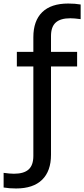

<svg xmlns="http://www.w3.org/2000/svg" viewBox="-88 -838 476 1088"><path d="M201 -633.5V-544H349V-461.5H201V39Q201 131.5 150.5 180.8Q100 230 3 230Q-35 230 -67.5 224.5V141.5Q-31.5 146.5 -9 146.5Q47.5 146.5 74.2 122.2Q101 98 101 45.5V-461.5H7.5V-544H101V-627Q101 -720 151.2 -769Q201.5 -818 298.5 -818Q337.5 -818 369 -812.5V-729.5Q333 -734.5 310.5 -734.5Q254.5 -734.5 227.8 -710.2Q201 -686 201 -633.5Z"/></svg>

Font: Encode Sans Semi Condensed Medium
Style: Regular
Weight: 500
Width: 4
Designer: Multiple Designers
Foundry: Impallari Type
Version: Version 2.000